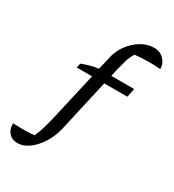

<svg xmlns="http://www.w3.org/2000/svg" viewBox="-219 -706 864 956"><g transform="rotate(30 213.0 -228.0)"><path d="M30 148Q-1 148 -19.5 127Q-38 106 -37 73Q11 75 37 74.5Q63 74 86 71Q100 39 108.5 9.5Q117 -20 126 -59L187 -326H99L104 -351Q154 -371 198 -376L215 -449Q224 -492 250 -527Q276 -562 311.5 -583Q347 -604 384 -604Q419 -604 441 -581.5Q463 -559 463 -527Q422 -530 388.5 -529.5Q355 -529 316 -525Q301 -501 293.5 -475.5Q286 -450 278 -418L269 -376H400L390 -326H257L189 -25Q177 24 152 63Q127 102 95 125Q63 148 30 148Z"/></g></svg>

Font: Piazzolla
Style: Italic
Weight: 400
Italic angle: -11.3°
Designer: Juan Pablo del Peral
Foundry: Huerta Tipografica
Version: Version 1.330